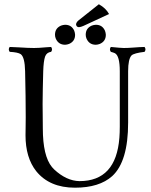

<svg xmlns="http://www.w3.org/2000/svg" viewBox="-20 -870 708 900"><path d="M237.8 -707Q237.8 -737.8 266.1 -750Q275.4 -753.4 285.2 -753.9Q315.9 -753.9 328.1 -725.6Q331.5 -716.3 332 -707Q332 -676.3 303.7 -664.1Q294.4 -660.6 285.2 -660.2Q254.4 -660.2 241.7 -688.5Q237.8 -697.8 237.8 -707ZM381.8 -707Q381.8 -737.8 410.2 -750Q419.4 -753.4 429.2 -753.9Q460 -753.9 472.2 -725.6Q475.6 -716.3 476.1 -707Q476.1 -676.3 447.8 -664.1Q438.5 -660.6 429.2 -660.2Q398.4 -660.2 385.7 -688.5Q381.8 -697.8 381.8 -707ZM180.7 -269Q180.7 -138.7 223.6 -86.9Q229 -80.6 233.4 -76.2Q291.5 -22 352.5 -21Q523.9 -21 539.6 -224.1Q541.5 -248.5 541.5 -276.9V-536.1Q541.5 -608.4 518.6 -620.6Q512.7 -623.5 499.5 -627Q491.2 -638.7 499.5 -649.9Q547.4 -645 560.5 -645Q579.6 -645 605 -647Q633.8 -649.4 657.7 -649.9Q666 -638.2 657.7 -627Q608.4 -621.1 596.7 -610.4Q580.6 -593.3 580.6 -536.1V-294.9Q580.6 -112.8 505.9 -44.4Q445.3 9.8 331.5 9.8Q212.4 9.8 149.9 -67.4Q99.6 -130.9 99.6 -235.8Q99.6 -251.5 100.1 -272.5Q100.6 -298.8 100.6 -320.8Q100.6 -412.1 97.7 -536.1Q96.2 -602.5 77.1 -616.2Q64 -625 25.4 -627Q17.1 -638.7 25.4 -649.9Q40.5 -649.4 69.8 -647.9Q113.3 -645 139.6 -645Q160.2 -645 196.8 -648.4Q213.4 -649.9 219.7 -649.9Q228 -638.2 219.7 -627Q198.7 -624.5 191.4 -605Q184.1 -583.5 182.6 -536.1Q180.2 -451.2 179.7 -382.8Q179.7 -367.7 180.2 -331.1Q180.7 -290.5 180.7 -269ZM443.4 -850.1Q476.1 -832 491.2 -804.2L380.4 -752.9Q358.9 -742.2 348.1 -742.7Q337.9 -744.1 336.4 -755.9Q337.9 -766.1 348.1 -774.4Z"/></svg>

Font: Linux Libertine Display O
Style: Regular
Weight: 400
Designer: Philipp H. Poll
Foundry: Philipp H. Poll
Version: Version 5.0.9